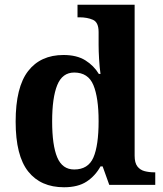

<svg xmlns="http://www.w3.org/2000/svg" viewBox="-20 -780 689 810"><path d="M250 10Q152 10 99 -56.5Q46 -123 46 -267Q46 -412 98.5 -480Q151 -548 248 -548Q304 -548 340 -525.5Q376 -503 397 -468H404Q400 -496 398 -531Q396 -566 396 -590V-645Q396 -686 372 -696.5Q348 -707 315 -707H307V-760H548V-123Q548 -93 559.5 -78Q571 -63 590 -58Q609 -53 631 -53H635V0H441L413 -78H404Q382 -38 345.5 -14Q309 10 250 10ZM293 -65Q352 -65 374 -115.5Q396 -166 396 -269Q396 -368 374 -421Q352 -474 293 -474Q243 -474 221.5 -421Q200 -368 200 -268Q200 -167 221.5 -116Q243 -65 293 -65Z"/></svg>

Font: Noto Naskh Arabic
Style: Bold
Weight: 700
Designer: Monotype Design Team, David Williams, Mohamad Dakak and Nizar Qandah
Foundry: Monotype Imaging Inc.
Version: Version 2.016